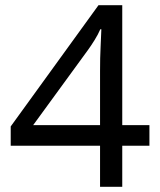

<svg xmlns="http://www.w3.org/2000/svg" viewBox="-20 -808 612 735"><path d="M552 -250H448V-93H363V-250H21V-324L357 -788H448V-329H552ZM363 -329V-536Q363 -589 365 -626Q367 -663 368 -696H364Q356 -677 342 -654.5Q328 -632 317 -617L107 -329Z"/></svg>

Font: Noto Sans Kannada UI
Style: Regular
Weight: 400
Designer: Jelle Bosma - Monotype Design Team
Foundry: Monotype Imaging Inc.
Version: Version 2.005; ttfautohint (v1.8.4.7-5d5b)